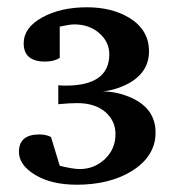

<svg xmlns="http://www.w3.org/2000/svg" viewBox="-20 -816 480 527"><path d="M407 -452Q407 -387 341 -346Q280 -309 191 -309Q121 -309 76.5 -336Q32 -363 32 -399Q32 -447 88 -447Q106 -447 120 -440L144 -361Q180 -352 199 -352Q239 -352 268 -379.5Q297 -407 297 -448Q297 -483 271 -507Q242 -533 192 -533Q171 -533 140 -530V-582Q148 -581 160 -581Q280 -581 280 -667Q280 -701 252.5 -725Q225 -749 184 -749Q171 -749 144 -743V-657Q128 -647 104 -647Q45 -647 45 -697Q45 -740 95.5 -768Q146 -796 219 -796Q287 -796 335 -767Q389 -734 389 -675Q389 -618 333 -587Q299 -569 262 -565Q302 -565 342 -547Q407 -517 407 -452Z"/></svg>

Font: Apparatus SIL
Style: Bold
Weight: 700
Version: Version 1.0